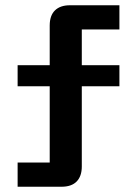

<svg xmlns="http://www.w3.org/2000/svg" viewBox="-20 -710 515 730"><path d="M47 -92H169V-382H47V-462H169V-613Q169 -651 189 -670.5Q209 -690 246 -690H434V-598H291V-462H434V-382H291V-77Q291 -40 271.5 -20Q252 0 214 0H47Z"/></svg>

Font: Mozilla Text BETA SemiBold
Style: Regular
Weight: 600
Designer: Studio DRAMA
Foundry: Studio DRAMA
Version: Version 0.100